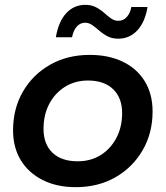

<svg xmlns="http://www.w3.org/2000/svg" viewBox="-20 -767 685 794"><path d="M293 7Q215 7 156.5 -22.5Q98 -52 66 -104.5Q34 -157 34 -228Q34 -318 75 -388.5Q116 -459 187.5 -499.5Q259 -540 351 -540Q430 -540 488.5 -511.5Q547 -483 579 -430.5Q611 -378 611 -306Q611 -217 570 -146Q529 -75 457.5 -34Q386 7 293 7ZM301 -100Q355 -100 396 -125.5Q437 -151 461 -196Q485 -241 485 -300Q485 -362 448 -398Q411 -434 344 -434Q291 -434 249.5 -408.5Q208 -383 184 -338Q160 -293 160 -234Q160 -171 197 -135.5Q234 -100 301 -100ZM469 -607Q444 -607 425.5 -616.5Q407 -626 391.5 -639.5Q376 -653 362 -663Q348 -673 332 -673Q311 -673 297 -656.5Q283 -640 278 -613H211Q222 -678 254 -712.5Q286 -747 333 -747Q358 -747 377 -737Q396 -727 410.5 -714Q425 -701 439 -691Q453 -681 469 -681Q491 -681 505 -697.5Q519 -714 523 -738H590Q580 -676 548 -641.5Q516 -607 469 -607Z"/></svg>

Font: MOST Montserrat SemiBold
Style: Italic
Weight: 600
Italic angle: -11.3°
Designer: Julieta Ulanovsky
Foundry: Julieta Ulanovsky
Version: Version 8.000;March 11, 2024;FontCreator 15.0.0.2926 64-bit